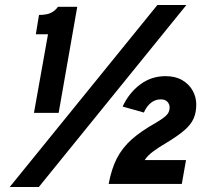

<svg xmlns="http://www.w3.org/2000/svg" viewBox="-20 -732 801 764"><path d="M115.2 -283 171 -595.6H122.6L135.2 -672.6Q166.8 -672.6 183.7 -681.4Q200.5 -690.1 210.6 -705H287.4L213.4 -283ZM18.8 12 606.2 -712H721.6L134.6 12ZM412.4 0Q423.3 -59.4 444.9 -101.6Q466.5 -143.8 504 -177.2Q541.5 -210.6 600.6 -243.6Q624.6 -257.5 639.8 -270.9Q655 -284.4 655 -304.4Q655 -317 646.4 -326.8Q637.8 -336.6 619.4 -336.6Q598.2 -336.6 580.9 -323.1Q563.6 -309.5 552.4 -284.2L468 -308Q492.6 -361.5 537 -395.2Q581.3 -429 639.2 -429Q678.1 -429 705.3 -413Q732.5 -397 746.8 -371.1Q761 -345.3 761 -316.2Q761 -283.8 750 -259.5Q739 -235.2 712.5 -212.6Q686.1 -190.1 640.4 -162.6Q612.8 -146.5 589.9 -129.7Q567 -112.8 555.8 -95H720.2L703.4 0Z"/></svg>

Font: Overpass
Style: Italic
Weight: 400
Italic angle: -10°
Designer: Delve Withrington, Dave Bailey, Thomas Jockin
Foundry: Delve Fonts LLC
Version: Version 4.000